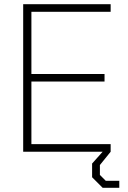

<svg xmlns="http://www.w3.org/2000/svg" viewBox="-20 -720 605 911"><path d="M90 -700H505V-664H129V-369H476V-333H129V-36H505V0H90ZM417 121V56L467 0H505L454 63V110L482 138H546V171H467Z"/></svg>

Font: Chakra Petch ExtraLight
Style: Regular
Weight: 275
Designer: Katatrad Aksorn Co.,Ltd.
Foundry: Cadson Demak Co.,Ltd.
Version: Version 1.000; ttfautohint (v1.6)